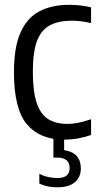

<svg xmlns="http://www.w3.org/2000/svg" viewBox="-20 -571 410 798"><path d="M246.5 9.5Q146 9.5 92 -54.2Q38 -118 38 -271Q38 -374 65 -435.2Q92 -496.5 143.5 -523.8Q195 -551 268.5 -551Q290 -551 313 -548.5Q336 -546 358.5 -540.5V-475Q336 -480.5 315 -482.8Q294 -485 279.5 -485Q224 -485 187.8 -466Q151.5 -447 134 -401Q116.5 -355 116.5 -273.5Q116.5 -190 132.8 -142.5Q149 -95 181 -75.5Q213 -56 261 -56Q281.5 -56 305.5 -60.8Q329.5 -65.5 358.5 -75.5V-10Q329.5 0 301.5 4.8Q273.5 9.5 246.5 9.5ZM218.5 207.5Q176 207.5 143.5 192V151.5Q163.5 161.5 182.5 165.2Q201.5 169 218 169Q269.5 169 269.5 127.5Q269.5 84 217 84H202V-10H246.5V53Q316 63.5 316 129.5Q316 164.5 291.5 186Q267 207.5 218.5 207.5Z"/></svg>

Font: Encode Sans Condensed Condensed
Style: Regular
Weight: 400
Width: 3
Designer: Multiple Designers
Foundry: Impallari Type
Version: Version 3.000; ttfautohint (v1.8.3) -l 8 -r 50 -G 200 -x 14 